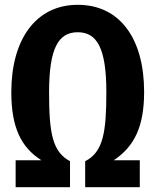

<svg xmlns="http://www.w3.org/2000/svg" viewBox="-20 -778 646 798"><path d="M303 -758C129 -758 27 -614 27 -395C27 -248 68 -165 152 -112H45V0H271V-108C198 -147 184 -224 184 -395C184 -580 224 -644 303 -644C382 -644 422 -580 422 -396C422 -232 410 -146 334 -108V0H561V-112H453C538 -169 579 -251 579 -396C579 -618 478 -758 303 -758Z"/></svg>

Font: Glow Sans TC Compressed
Style: Bold
Weight: 700
Width: 2
Designer: Ryoko NISHIZUKA (kana, bopomofo & ideographs); Paul D. Hunt (Latin, Greek & Cyrillic); Sandoll Communications, Soo-young
Version: Version 0.93